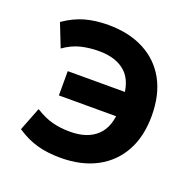

<svg xmlns="http://www.w3.org/2000/svg" viewBox="-128 -846 996 988"><g transform="rotate(20 370.5 -352.5)"><path d="M302 11Q232 11 175.5 -4.5Q119 -20 62 -58L112 -186Q162 -155 206 -143.5Q250 -132 303 -132Q398 -132 449.5 -181Q501 -230 502 -327L548 -288H186V-421H550L503 -371Q502 -477 450 -525Q398 -573 303 -573Q250 -573 203.5 -561.5Q157 -550 112 -518L62 -645Q118 -684 175 -700Q232 -716 302 -716Q416 -716 499 -672.5Q582 -629 626.5 -548Q671 -467 671 -352Q671 -238 626 -157Q581 -76 498.5 -32.5Q416 11 302 11Z"/></g></svg>

Font: Nunito Sans 6pt ExtraBold
Style: Regular
Weight: 800
Version: Version 3.101;gftools[0.9.27]